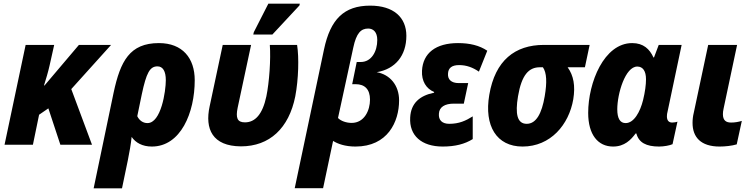

<svg xmlns="http://www.w3.org/2000/svg" viewBox="-20 -796 4140 1056"><path d="M5 0H161L195 -165L246 -200L312 0H486L372 -306L591 -549H414L225 -326H222C233 -361 245 -401 253 -437L278 -549H121Z M605 -287 495 240H651L683 86C692 41 700 -3 704 -43C726 -11 763 10 815 10C974 10 1051 -176 1051 -355C1051 -476 984 -559 854 -559C693 -559 642 -459 605 -287ZM791 -119C766 -119 746 -134 735 -157L760 -278C785 -395 804 -431 846 -431C876 -431 892 -404 892 -355C892 -294 866 -119 791 -119Z M1373 -606H1478L1627 -766L1629 -776H1456L1376 -619ZM1305 9C1463 9 1569 -91 1604 -266C1622 -361 1625 -480 1614 -549H1464C1470 -471 1461 -343 1445 -266C1424 -167 1383 -123 1327 -123C1284 -123 1276 -149 1287 -203L1361 -549H1205L1133 -211C1106 -87 1148 8 1305 9Z M1601 239H1757L1812 -21C1837 -5 1878 10 1935 10C2112 10 2175 -126 2175 -244C2175 -327 2125 -386 2052 -399C2154 -416 2215 -490 2215 -599C2215 -701 2144 -765 2016 -765C1872 -765 1797 -690 1762 -524ZM1914 -120C1886 -120 1855 -130 1839 -147L1923 -534C1940 -615 1966 -639 2005 -639C2032 -639 2055 -621 2055 -576C2055 -513 2023 -455 1964 -455H1942L1917 -333H1936C1986 -333 2015 -305 2015 -248C2015 -189 1984 -120 1914 -120Z M2415 10C2484 10 2537 -4 2580 -31V-156C2542 -132 2505 -115 2451 -115C2412 -115 2391 -135 2394 -171C2396 -207 2426 -226 2476 -226H2531L2555 -339H2503C2461 -339 2442 -360 2444 -390C2445 -422 2465 -438 2505 -438C2546 -438 2580 -425 2614 -402L2660 -517C2617 -546 2564 -559 2499 -559C2377 -559 2306 -504 2301 -407C2298 -350 2324 -308 2368 -290L2367 -286C2288 -270 2240 -228 2236 -150C2230 -51 2298 10 2415 10Z M2854 10C3008 10 3109 -110 3133 -250C3145 -324 3135 -380 3102 -426H3197L3223 -549H2971C2813 -549 2703 -464 2671 -274C2642 -104 2711 10 2854 10ZM2877 -115C2824 -115 2813 -170 2829 -266C2849 -385 2889 -426 2949 -426H2966C2987 -396 2989 -343 2976 -267C2960 -172 2929 -115 2877 -115Z M3352 10C3415 10 3450 -27 3476 -62H3480C3493 -12 3534 10 3605 10C3631 10 3664 4 3679 -3L3706 -127C3699 -124 3686 -122 3677 -122C3657 -122 3648 -135 3648 -156C3648 -164 3649 -174 3652 -184L3729 -549H3603L3577 -480H3574C3553 -526 3519 -559 3457 -559C3302 -559 3215 -342 3215 -175C3215 -55 3269 10 3352 10ZM3421 -119C3390 -119 3375 -145 3375 -195C3375 -281 3419 -430 3485 -430C3516 -430 3533 -405 3533 -360C3533 -330 3528 -291 3517 -246C3501 -181 3467 -119 3421 -119Z M3938 10C3968 10 4006 6 4032 -2L4060 -131C4039 -125 4021 -122 4001 -122C3974 -122 3956 -133 3956 -168C3956 -177 3957 -187 3960 -200L4034 -549H3875L3796 -177C3791 -157 3789 -138 3789 -120C3789 -42 3834 10 3938 10Z"/></svg>

Font: Noto Sans SemiCondensed ExtraBold
Style: Italic
Weight: 800
Width: 4
Italic angle: -12°
Designer: Monotype Design Team
Foundry: Monotype Imaging Inc.
Version: Version 2.013